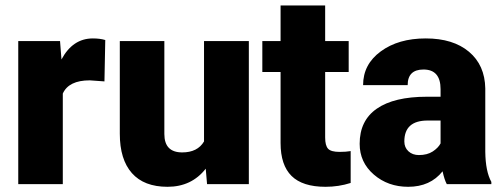

<svg xmlns="http://www.w3.org/2000/svg" viewBox="-20 -680 1857 709"><path d="M365.7 -379.4 311.5 -383.3Q233.9 -383.3 211.9 -334.5V0H47.4V-528.3H201.7L207 -460.4Q248.5 -538.1 322.8 -538.1Q349.1 -538.1 368.7 -532.2Z M739.7 -57.1Q687.5 9.8 598.6 9.8Q511.7 9.8 467 -40.8Q422.4 -91.3 422.4 -186V-528.3H586.9V-185.1Q586.9 -117.2 652.8 -117.2Q709.5 -117.2 733.4 -157.7V-528.3H898.9V0H744.6Z M1180.7 -659.7V-528.3H1267.6V-414.1H1180.7V-172.4Q1180.7 -142.6 1191.4 -130.9Q1202.1 -119.1 1233.9 -119.1Q1258.3 -119.1 1274.9 -122.1V-4.4Q1230.5 9.8 1182.1 9.8Q1097.2 9.8 1056.6 -30.3Q1016.1 -70.3 1016.1 -151.9V-414.1H948.7V-528.3H1016.1V-659.7Z M1629.9 0Q1621.1 -16.1 1614.3 -47.4Q1568.8 9.8 1487.3 9.8Q1412.6 9.8 1360.4 -35.4Q1308.1 -80.6 1308.1 -148.9Q1308.1 -234.9 1371.6 -278.8Q1435.1 -322.8 1556.2 -322.8H1606.9V-350.6Q1606.9 -423.3 1543.9 -423.3Q1485.4 -423.3 1485.4 -365.7H1320.8Q1320.8 -442.4 1386 -490.2Q1451.2 -538.1 1552.2 -538.1Q1653.3 -538.1 1711.9 -488.8Q1770.5 -439.5 1772 -353.5V-119.6Q1772.9 -46.9 1794.4 -8.3V0ZM1526.9 -107.4Q1557.6 -107.4 1577.9 -120.6Q1598.1 -133.8 1606.9 -150.4V-234.9H1559.1Q1473.1 -234.9 1473.1 -157.7Q1473.1 -135.3 1488.3 -121.3Q1503.4 -107.4 1526.9 -107.4Z"/></svg>

Font: Sadagaat-English
Style: Regular
Weight: 900
Designer: Ahmed alsheikh
Foundry: Ahmed alsheikh Design
Version: Version 2.137;January 17, 2018;FontCreator 11.0.0.2408 64-bi